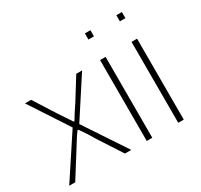

<svg xmlns="http://www.w3.org/2000/svg" viewBox="-146 -891 1136 1083"><g transform="rotate(-30 422.0 -350.0)"><path d="M15 0H54L149 -151C170 -184 189 -217 212 -248H217C240 -217 261 -184 280 -151L378 0H419L238 -273L403 -527H365L278 -387C258 -358 241 -331 222 -300H218C198 -331 179 -358 160 -387L71 -527H31L196 -275Z M557 -700H521V-660H557ZM520 0H556V-527H520Z M762 -700H726V-660H762ZM725 0H761V-527H725Z"/></g></svg>

Font: SSpoqa Han Sans Neo Thin
Style: Regular
Weight: 100
Designer: [Spoqa Han Sans Neo] Dong-huui Kim  Younghwa Kang  Yujin Lee  [Noto Sans] Ryoko NISHIZUKA  (kana & ideographs); Paul D. 
Foundry: Spoqa (http://www.spoqa-han-sans.com)
Version: Version 1.000